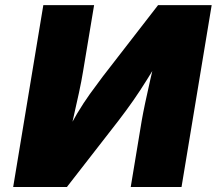

<svg xmlns="http://www.w3.org/2000/svg" viewBox="-20 -748 867 768"><path d="M706.1 0H502.9L546.9 -265.6Q551.8 -293.9 560.8 -336.7Q569.8 -379.4 581.3 -429.9Q592.8 -480.5 605 -531.7L629.9 -529.8Q595.7 -474.1 568.1 -429.7Q540.5 -385.3 513.4 -346.4Q486.3 -307.6 454.1 -265.6L247.6 0H32.7L153.3 -727.5H356.4L312 -460.9Q306.6 -427.2 295.9 -377.2Q285.2 -327.1 273.2 -275.4Q261.2 -223.6 252.4 -184.1L235.4 -195.8Q262.7 -250.5 288.3 -293.5Q314 -336.4 339.6 -372.1Q365.2 -407.7 391.1 -441.9L612.3 -727.5H826.7Z"/></svg>

Font: Inter 17pt Black
Style: Italic
Weight: 900
Italic angle: -9.3988°
Version: Version 4.001;git-66647c0bb